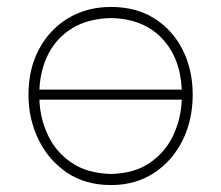

<svg xmlns="http://www.w3.org/2000/svg" viewBox="-20 -524 637 553"><path d="M300 9Q225.5 9 172.2 -27.2Q119 -63.5 90.5 -122.8Q62 -182 62 -251Q62 -325 92.2 -382Q122.5 -439 176.2 -471.5Q230 -504 300 -504Q372 -504 424.8 -470.8Q477.5 -437.5 506.2 -380.2Q535 -323 535 -251Q535 -178.5 505.8 -119.5Q476.5 -60.5 423.5 -25.8Q370.5 9 300 9ZM300 -472Q234 -470.5 189 -443.2Q144 -416 120 -370Q96 -324 93.5 -266H503.5Q499.5 -358 446 -414Q392.5 -470 300 -472ZM300 -23Q367 -24.5 411.2 -54.8Q455.5 -85 478.5 -133.2Q501.5 -181.5 503.5 -237H93.5Q95.5 -181.5 118.8 -133.2Q142 -85 187 -54.8Q232 -24.5 300 -23Z"/></svg>

Font: Commissioner Flair Thin
Style: Regular
Weight: 100
Designer: Kostas Bartsokas
Foundry: Kostas Bartsokas
Version: Version 1.000; ttfautohint (v1.8.3)